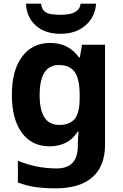

<svg xmlns="http://www.w3.org/2000/svg" viewBox="-20 -791 673 1051"><path d="M255 -556Q356 -556 413 -476H417L429 -546H555V1Q555 118 486 179Q417 240 282 240Q224 240 174.5 233Q125 226 78 208V89Q179 131 291 131Q406 131 406 7V-4Q406 -21 407.5 -39Q409 -57 410 -71H406Q378 -28 339 -9Q300 10 251 10Q154 10 99.5 -64.5Q45 -139 45 -272Q45 -406 101 -481Q157 -556 255 -556ZM302 -435Q197 -435 197 -270Q197 -107 304 -107Q361 -107 388.5 -139.5Q416 -172 416 -253V-271Q416 -359 389 -397Q362 -435 302 -435ZM506 -771Q501 -698 448 -652Q395 -606 312 -606Q226 -606 176 -651Q126 -696 122 -771H205Q208 -743 222.5 -730Q237 -717 261 -713.5Q285 -710 313 -710Q337 -710 360.5 -714.5Q384 -719 401 -732Q418 -745 421 -771Z"/></svg>

Font: Noto Sans Gujarati UI
Style: Bold
Weight: 700
Designer: Jelle Bosma - Monotype Design Team, Universal Thirst
Foundry: Monotype Imaging Inc.
Version: Version 2.106; ttfautohint (v1.8.4.7-5d5b)